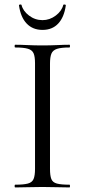

<svg xmlns="http://www.w3.org/2000/svg" viewBox="-20 -821 372 841"><path d="M199 -81Q199 -52 204.8 -37Q210.6 -22 229.2 -17Q247.8 -12 284.4 -12Q286.6 -12 286.6 -6Q286.6 0 284.4 0Q260 0 230.4 -1Q200.8 -2 165.2 -2Q131.6 -2 101.4 -1Q71.2 0 46.8 0Q44 0 44 -6Q44 -12 46.8 -12Q83.4 -12 102.1 -17Q120.8 -22 127.1 -37Q133.4 -52 133.4 -81V-544Q133.4 -573 127.1 -587.5Q120.8 -602 102.1 -607.5Q83.4 -613 46.8 -613Q44 -613 44 -619Q44 -625 46.8 -625Q71.2 -625 101.4 -623.5Q131.6 -622 165.2 -622Q200.8 -622 230.9 -623.5Q261 -625 284.4 -625Q286.6 -625 286.6 -619Q286.6 -613 284.4 -613Q248 -613 229.7 -607Q211.4 -601 205.2 -586Q199 -571 199 -542ZM166.2 -690Q123.4 -690 96.9 -717.8Q70.4 -745.6 63.2 -797Q62.4 -800.8 67.9 -801.2Q73.4 -801.6 74.2 -799.6Q80.6 -773 107 -752.9Q133.4 -732.8 166.2 -732.8Q197.8 -732.8 224.3 -752.9Q250.8 -773 257.2 -799.6Q258 -801.6 263.5 -801.2Q269 -800.8 268.2 -797Q261 -745.6 235 -717.8Q209 -690 166.2 -690Z"/></svg>

Font: Cormorant Infant Light
Style: Regular
Weight: 300
Designer: Christian Thalmann (Catharsis Fonts)
Foundry: Catharsis Fonts
Version: Version 4.001